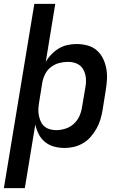

<svg xmlns="http://www.w3.org/2000/svg" viewBox="-29 -755 649 990"><path d="M-9 215 148 -735H256L207 -436Q219 -457 236.5 -475Q254 -493 275 -505.5Q296 -518 319.5 -523Q343 -528 366 -528Q395 -528 422.5 -520.5Q450 -513 470 -495.5Q490 -478 502 -453.5Q514 -429 519 -402Q524 -375 522.5 -346Q521 -317 516 -288L500 -188Q496 -164 489 -140Q482 -116 469.5 -93.5Q457 -71 440 -51Q423 -31 400.5 -17.5Q378 -4 353.5 2Q329 8 305 8Q277 8 250.5 1Q224 -6 203.5 -22.5Q183 -39 171 -62.5Q159 -86 153 -113L99 215ZM261 -84Q284 -84 308 -91.5Q332 -99 351 -116Q370 -133 380.5 -156.5Q391 -180 394 -203L411 -303Q414 -319 414.5 -335.5Q415 -352 411.5 -367.5Q408 -383 400.5 -396.5Q393 -410 381 -419Q369 -428 353.5 -432Q338 -436 321 -436Q299 -436 276 -430Q253 -424 234 -409.5Q215 -395 204 -373.5Q193 -352 189 -329L173 -229Q170 -212 169 -195Q168 -178 171 -161.5Q174 -145 180.5 -130Q187 -115 198.5 -104.5Q210 -94 226.5 -89Q243 -84 261 -84Z"/></svg>

Font: Iosevka Semibold Extended
Style: Italic
Weight: 600
Width: 7
Italic angle: -9°
Monospace: yes
Designer: Belleve Invis
Foundry: Belleve Invis
Version: Version 32.5.0; ttfautohint (v1.8.4)